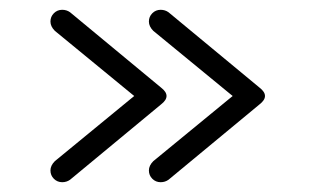

<svg xmlns="http://www.w3.org/2000/svg" viewBox="-20 -490 644 392"><path d="M308 -118Q298 -118 291 -125Q284 -132 284 -142Q284 -152 293 -161L455 -294L293 -427Q284 -436 284 -446Q284 -456 291 -463Q298 -470 308 -470Q317 -470 324 -465L510 -311Q532 -294 510 -277L324 -123Q317 -118 308 -118ZM107 -118Q97 -118 90 -125Q83 -132 83 -142Q83 -152 92 -161L254 -294L92 -427Q83 -436 83 -446Q83 -456 90 -463Q97 -470 107 -470Q116 -470 123 -465L309 -311Q331 -294 309 -277L123 -123Q116 -118 107 -118Z"/></svg>

Font: Jura
Style: Regular
Weight: 400
Designer: Daniel Johnson, Alexei Vanyashin
Foundry: Daniel Johnson
Version: Version 5.103